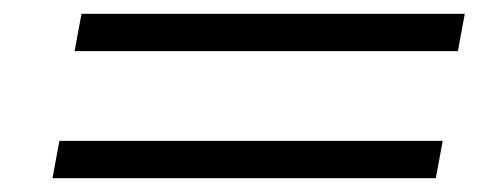

<svg xmlns="http://www.w3.org/2000/svg" viewBox="-20 -440 726 278"><path d="M98 -420H653L643 -366H88ZM66 -236H621L611 -182H56Z"/></svg>

Font: KoHo
Style: Italic
Weight: 400
Italic angle: -10°
Designer: Cadson Demak & Katatrad Team
Foundry: Cadson Demak Co.,Ltd.
Version: Version 1.000